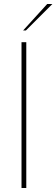

<svg xmlns="http://www.w3.org/2000/svg" viewBox="-20 -944 283 964"><path d="M88 -732H112V0H88ZM217 -924H243L110 -791H96Z"/></svg>

Font: Exo Thin
Style: Regular
Weight: 250
Designer: Natanael Gama
Foundry: Natanael Gama
Version: Version 1.500; ttfautohint (v1.6)